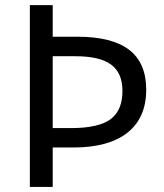

<svg xmlns="http://www.w3.org/2000/svg" viewBox="-20 -734 645 754"><path d="M187 -231H258.8Q366.7 -231 413.8 -265.6Q460.9 -300.3 460.9 -377Q460.9 -447.3 416.5 -480.2Q372.1 -513.2 275.9 -513.2H187ZM554.2 -381.8Q554.2 -271.5 480.7 -213.1Q407.2 -154.8 268.1 -154.8H187V0H97.2V-713.9H187V-589.8H283.2Q420.4 -589.8 487.3 -538.3Q554.2 -486.8 554.2 -381.8Z"/></svg>

Font: NotoSans
Style: Regular
Weight: 400
Designer: Monotype Design team
Foundry: Monotype Imaging Inc.
Version: Version 1.04; ttfautohint (v1.4.1)